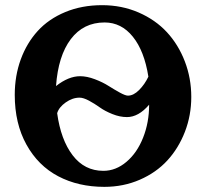

<svg xmlns="http://www.w3.org/2000/svg" viewBox="-20 -707 795 743"><path d="M720.2 -332Q720.2 -260.7 695.6 -197Q670.9 -133.3 627.7 -86.2Q584.5 -39.1 521 -11.5Q457.5 16.1 383.8 16.1Q283.2 16.1 205.3 -24.9Q127.4 -65.9 82.3 -147.5Q37.1 -229 37.1 -339.8Q37.1 -413.6 60.3 -477.1Q83.5 -540.5 126 -587.2Q168.5 -633.8 232.7 -660.4Q296.9 -687 375 -687Q451.2 -687 516.4 -658.7Q581.5 -630.4 626 -582.3Q670.4 -534.2 695.3 -469.2Q720.2 -404.3 720.2 -332ZM554.2 -410.2Q538.6 -509.8 494.1 -564.9Q449.7 -620.1 384.8 -620.1Q302.7 -620.1 253.9 -555.4Q205.1 -490.7 196.8 -374Q245.1 -412.1 290 -412.1Q316.4 -412.1 347.2 -400.4Q377.9 -388.7 400.1 -374.5Q422.4 -360.4 443.8 -348.6Q465.3 -336.9 475.1 -336.9Q496.6 -336.9 518.3 -358.6Q540 -380.4 554.2 -410.2ZM557.1 -301.8Q516.1 -253.9 471.2 -253.9Q443.8 -253.9 414.8 -265.6Q385.7 -277.3 366 -291.5Q346.2 -305.7 324.5 -317.4Q302.7 -329.1 288.1 -329.1Q260.3 -329.1 234.1 -310.5Q208 -292 201.2 -269Q215.3 -166 261.2 -106Q307.1 -45.9 379.9 -45.9Q428.2 -45.9 469.2 -80.6Q510.3 -115.2 533.7 -174.1Q557.1 -232.9 557.1 -301.8Z"/></svg>

Font: Veleka
Style: Bold
Weight: 700
Designer: Stefan Peev, Context Ltd, 2016; SIL International, 1997-2014.
Foundry: Stefan Peev, Context Ltd, 2016
Version: Version 1.000